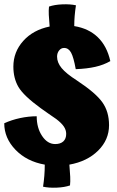

<svg xmlns="http://www.w3.org/2000/svg" viewBox="-25 -811 550 905"><path d="M302 -35Q305 0 306 22.5Q307 45 305 63Q279 72 242 73.5Q205 75 178 69Q182 42 184 17Q186 -8 186 -35Q101 -50 48 -105Q-5 -160 -5 -230Q30 -246 70 -254.5Q110 -263 148 -263Q148 -208 173.5 -170Q199 -132 235 -132Q260 -132 273.5 -144.5Q287 -157 287 -180Q287 -198 276 -214.5Q265 -231 240 -250Q229 -258 204.5 -274.5Q180 -291 167 -301Q86 -360 62 -401Q38 -442 38 -497Q38 -566 84.5 -618Q131 -670 209 -686Q206 -719 205 -741Q204 -763 206 -780Q232 -789 269 -790.5Q306 -792 333 -786Q329 -760 327 -736.5Q325 -713 325 -688Q393 -677 436 -635.5Q479 -594 495 -523Q464 -505 424.5 -496Q385 -487 332 -485Q322 -541 310 -563Q298 -585 277 -585Q263 -585 253.5 -573Q244 -561 244 -544Q244 -516 265.5 -490Q287 -464 337 -432Q425 -374 457 -329.5Q489 -285 489 -221Q489 -152 437.5 -101Q386 -50 302 -35Z"/></svg>

Font: Atma
Style: Bold
Weight: 700
Designer: Gregori Vincens, Jeremie Hornus, Riccardo Olocco, Yoann Minet.
Foundry: black foundry
Version: Version 1.102;PS 1.100;hotconv 1.0.86;makeotf.lib2.5.63406